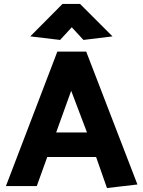

<svg xmlns="http://www.w3.org/2000/svg" viewBox="-20 -941 725 971"><path d="M420 -271H264L340 -482ZM270 -680 10 0H166L219 -147H466L521 10L675 -8L416 -680ZM343 -803 402 -739 549 -757 385 -921H296L133 -757L284 -739Z"/></svg>

Font: Catamaran Thin ExtraBold
Style: Regular
Weight: 800
Version: Version 2.000